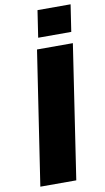

<svg xmlns="http://www.w3.org/2000/svg" viewBox="-101 -976 560 1023"><g transform="rotate(-10 179.0 -464.5)"><path d="M31 0 140.5 -723H334.5L225.5 0ZM157.5 -783.5 179.5 -929H358.5L336.5 -783.5Z"/></g></svg>

Font: Public Sans Thin Black
Style: Italic
Weight: 900
Italic angle: -8°
Version: Version 2.001